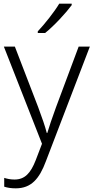

<svg xmlns="http://www.w3.org/2000/svg" viewBox="-20 -786 510 1047"><path d="M371 -758V-766H303C277 -722 223 -654 186 -615V-606H226C276 -646 341 -717 371 -758ZM1 -532 209 -2 175 87C147 159 115 193 59 193C37 193 19 189 3 184V232C21 238 41 241 66 241C151 241 195 188 230 94L470 -532H409L285 -200C264 -143 247 -92 238 -61H235C226 -97 210 -143 188 -202L61 -532Z"/></svg>

Font: Noto Sans Malayalam Light
Style: Regular
Weight: 300
Designer: Jelle Bosma - Monotype Design Team
Foundry: Monotype Imaging Inc.
Version: Version 2.104